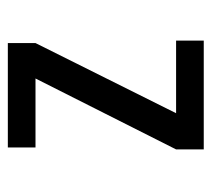

<svg xmlns="http://www.w3.org/2000/svg" viewBox="-45 -495 540 490"><g transform="rotate(-90 225.0 -250.0)"><path d="M181.1 -70.6H366.4V0H88.7V-70.6L269.7 -429.4H93.7V-500H360.1V-429.4Z"/></g></svg>

Font: League Mono Thin Condensed
Style: Regular
Weight: 100
Width: 1
Designer: Tyler Finck
Foundry: The League of Moveable Type / Tyler Finck
Version: Version 2.300;RELEASE